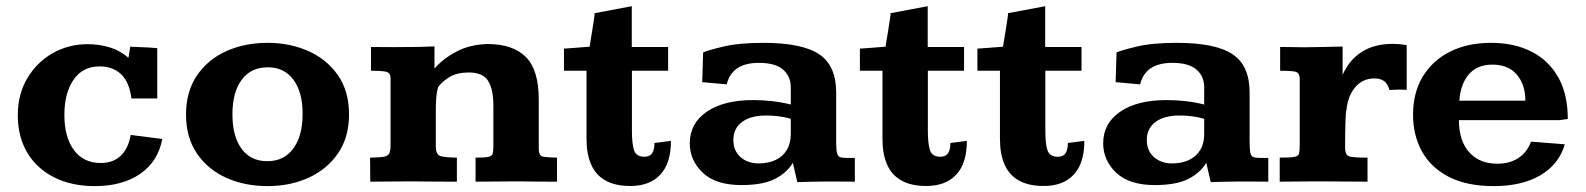

<svg xmlns="http://www.w3.org/2000/svg" viewBox="-20 -598 5222 632"><path d="M292 14.6Q215.3 14.6 158.2 -14.2Q101.1 -43 69.8 -95.5Q38.6 -147.9 38.6 -218.8Q38.6 -287.6 69.8 -340.3Q101.1 -393.1 153.3 -422.9Q205.6 -452.6 268.6 -452.6Q305.2 -452.6 340.1 -442.4Q375 -432.1 402.8 -407.7L408.7 -444.3Q420.9 -443.8 436.5 -443.1Q452.1 -442.4 468.5 -441.7Q484.9 -440.9 497.6 -439.5V-273.9H412.6Q405.8 -327.6 378.7 -353.5Q351.6 -379.4 308.1 -379.4Q252 -379.4 221.9 -335.2Q191.9 -291 191.9 -219.7Q191.9 -146.5 223.4 -104Q254.9 -61.5 311 -61.5Q353 -61.5 377.9 -85.7Q402.8 -109.9 410.2 -153.8L514.2 -140.6Q500.5 -66.9 441.9 -26.1Q383.3 14.6 292 14.6Z M860.8 14.6Q785.6 14.6 724.9 -12.7Q664.1 -40 628.2 -92.8Q592.3 -145.5 592.3 -221.2Q592.3 -295.9 627.7 -348.6Q663.1 -401.4 723.9 -429.2Q784.7 -457 860.8 -457Q933.6 -457 994.4 -430.2Q1055.2 -403.3 1092 -350.8Q1128.9 -298.3 1128.9 -221.2Q1128.9 -146.5 1093 -93.8Q1057.1 -41 996.3 -13.2Q935.5 14.6 860.8 14.6ZM859.9 -67.4Q914.6 -67.4 945.3 -108.9Q976.1 -150.4 976.1 -223.6Q976.1 -294.9 945.8 -335.7Q915.5 -376.5 861.3 -376.5Q806.2 -376.5 775.6 -335.4Q745.1 -294.4 745.1 -221.7Q745.1 -149.4 775.1 -108.4Q805.2 -67.4 859.9 -67.4Z M1198.7 0Q1198.7 -2 1198.7 -13.4Q1198.7 -24.9 1198.5 -39.6Q1198.2 -54.2 1198.2 -65.7Q1198.2 -77.1 1198.2 -79.1Q1226.1 -79.6 1240.7 -81.5Q1255.4 -83.5 1260.5 -91.8Q1265.6 -100.1 1265.6 -118.7V-340.3Q1265.6 -358.9 1249.8 -362.1Q1233.9 -365.2 1201.2 -365.2Q1201.2 -367.7 1201.2 -386Q1201.2 -404.3 1201.2 -422.6Q1201.2 -440.9 1201.2 -443.4Q1222.2 -443.4 1241.2 -443.1Q1260.3 -442.9 1277.8 -442.9Q1311 -442.9 1343.3 -443.4Q1375.5 -443.8 1410.2 -445.3V-372.1Q1437.5 -404.3 1482.2 -428Q1526.9 -451.7 1585 -453.1Q1668 -453.1 1710.7 -410.6Q1753.4 -368.2 1753.4 -271V-108.4Q1753.4 -84.5 1768.6 -82Q1783.7 -79.6 1813.5 -79.1V0Q1783.7 0 1754.9 -0.2Q1726.1 -0.5 1685.1 -1Q1647 -1 1612.8 -0.5Q1578.6 0 1545.4 0V-79.1Q1574.7 -79.1 1586.9 -81.5Q1599.1 -84 1601.6 -92Q1604 -100.1 1604 -116.2V-250Q1604 -303.7 1586.9 -331.5Q1569.8 -359.4 1523.4 -359.4Q1484.4 -359.4 1459.7 -344.5Q1435.1 -329.6 1422.4 -311.5Q1417.5 -295.9 1416 -277.1Q1414.6 -258.3 1414.6 -236.3V-116.2Q1414.6 -88.4 1430.7 -84Q1446.8 -79.6 1483.9 -79.1V0Q1448.2 0 1414.8 -0.2Q1381.3 -0.5 1333.5 -1Q1293 -1 1261.5 -0.5Q1230 0 1198.7 0Z M2055.2 14.2Q2004.9 14.2 1972.9 -3.9Q1940.9 -22 1925.8 -56.6Q1910.6 -91.3 1910.6 -140.6V-365.2H1836.4V-438Q1843.8 -438.5 1864.3 -439.9Q1884.8 -441.4 1902.8 -442.9Q1920.9 -444.3 1920.9 -444.3Q1920.9 -446.8 1923.6 -462.2Q1926.3 -477.5 1929.4 -497.6Q1932.6 -517.6 1935.1 -533.9Q1937.5 -550.3 1937.5 -554.7L2059.6 -577.6V-443.4H2179.2V-365.2H2060.1V-167Q2060.1 -124.5 2067.1 -103.3Q2074.2 -82 2101.6 -82Q2118.7 -82 2126.5 -93.5Q2134.3 -105 2134.3 -127.4L2188.5 -134.3Q2188.5 -60.5 2153.6 -23.2Q2118.7 14.2 2055.2 14.2Z M2420.4 11.2Q2336.4 11.2 2293.5 -29.3Q2250.5 -69.8 2250.5 -126.5Q2250.5 -191.9 2306.4 -230.2Q2362.3 -268.6 2459.5 -268.6Q2491.2 -268.6 2522.9 -264.9Q2554.7 -261.2 2583 -253.9V-310.1Q2583 -347.2 2557.4 -369.1Q2531.7 -391.1 2478 -391.1Q2389.2 -391.1 2372.1 -320.3L2291.5 -327.6L2294.4 -425.3Q2308.6 -432.1 2360.4 -444.6Q2412.1 -457 2492.7 -457Q2619.6 -457 2676 -419.7Q2732.4 -382.3 2732.4 -293.5V-132.8Q2732.4 -106 2735.1 -94.5Q2737.8 -83 2745.8 -80.6Q2753.9 -78.1 2770.5 -78.1H2793.9V0Q2789.1 0 2768.8 -0.2Q2748.5 -0.5 2727.1 -0.5Q2705.6 -0.5 2697.8 -0.5Q2670.4 0 2651.1 0.2Q2631.8 0.5 2604.5 1.5L2589.8 -62Q2568.8 -27.8 2529.3 -8.3Q2489.7 11.2 2420.4 11.2ZM2477.1 -60.1Q2508.8 -60.1 2532.7 -71.3Q2556.6 -82.5 2569.8 -104.2Q2583 -126 2583 -156.7V-207Q2562.5 -212.9 2542.5 -215.3Q2522.5 -217.8 2502 -217.8Q2451.2 -217.8 2422.6 -196.5Q2394 -175.3 2394 -137.7Q2394 -101.6 2417.7 -80.8Q2441.4 -60.1 2477.1 -60.1Z M3029.3 14.2Q2979 14.2 2947 -3.9Q2915 -22 2899.9 -56.6Q2884.8 -91.3 2884.8 -140.6V-365.2H2810.5V-438Q2817.9 -438.5 2838.4 -439.9Q2858.9 -441.4 2877 -442.9Q2895 -444.3 2895 -444.3Q2895 -446.8 2897.7 -462.2Q2900.4 -477.5 2903.6 -497.6Q2906.7 -517.6 2909.2 -533.9Q2911.6 -550.3 2911.6 -554.7L3033.7 -577.6V-443.4H3153.3V-365.2H3034.2V-167Q3034.2 -124.5 3041.3 -103.3Q3048.3 -82 3075.7 -82Q3092.8 -82 3100.6 -93.5Q3108.4 -105 3108.4 -127.4L3162.6 -134.3Q3162.6 -60.5 3127.7 -23.2Q3092.8 14.2 3029.3 14.2Z M3416 14.2Q3365.7 14.2 3333.7 -3.9Q3301.8 -22 3286.6 -56.6Q3271.5 -91.3 3271.5 -140.6V-365.2H3197.3V-438Q3204.6 -438.5 3225.1 -439.9Q3245.6 -441.4 3263.7 -442.9Q3281.7 -444.3 3281.7 -444.3Q3281.7 -446.8 3284.4 -462.2Q3287.1 -477.5 3290.3 -497.6Q3293.5 -517.6 3295.9 -533.9Q3298.3 -550.3 3298.3 -554.7L3420.4 -577.6V-443.4H3540V-365.2H3420.9V-167Q3420.9 -124.5 3428 -103.3Q3435.1 -82 3462.4 -82Q3479.5 -82 3487.3 -93.5Q3495.1 -105 3495.1 -127.4L3549.3 -134.3Q3549.3 -60.5 3514.4 -23.2Q3479.5 14.2 3416 14.2Z M3781.2 11.2Q3697.3 11.2 3654.3 -29.3Q3611.3 -69.8 3611.3 -126.5Q3611.3 -191.9 3667.2 -230.2Q3723.1 -268.6 3820.3 -268.6Q3852.1 -268.6 3883.8 -264.9Q3915.5 -261.2 3943.8 -253.9V-310.1Q3943.8 -347.2 3918.2 -369.1Q3892.6 -391.1 3838.9 -391.1Q3750 -391.1 3732.9 -320.3L3652.3 -327.6L3655.3 -425.3Q3669.4 -432.1 3721.2 -444.6Q3772.9 -457 3853.5 -457Q3980.5 -457 4036.9 -419.7Q4093.3 -382.3 4093.3 -293.5V-132.8Q4093.3 -106 4095.9 -94.5Q4098.6 -83 4106.7 -80.6Q4114.7 -78.1 4131.3 -78.1H4154.8V0Q4149.9 0 4129.6 -0.2Q4109.4 -0.5 4087.9 -0.5Q4066.4 -0.5 4058.6 -0.5Q4031.2 0 4012 0.2Q3992.7 0.5 3965.3 1.5L3950.7 -62Q3929.7 -27.8 3890.1 -8.3Q3850.6 11.2 3781.2 11.2ZM3837.9 -60.1Q3869.6 -60.1 3893.6 -71.3Q3917.5 -82.5 3930.7 -104.2Q3943.8 -126 3943.8 -156.7V-207Q3923.3 -212.9 3903.3 -215.3Q3883.3 -217.8 3862.8 -217.8Q3812 -217.8 3783.4 -196.5Q3754.9 -175.3 3754.9 -137.7Q3754.9 -101.6 3778.6 -80.8Q3802.2 -60.1 3837.9 -60.1Z M4192.4 0V-79.1Q4227.1 -79.1 4240.5 -81.5Q4253.9 -84 4256.1 -93Q4258.3 -102.1 4258.3 -122.1V-337.4Q4258.3 -358.9 4243.4 -362.1Q4228.5 -365.2 4193.8 -365.2V-443.4Q4204.6 -443.4 4223.6 -443.1Q4242.7 -442.9 4258.3 -442.6Q4273.9 -442.4 4273.9 -442.4Q4304.2 -442.4 4335.4 -443.4Q4366.7 -444.3 4399.4 -444.8V-351.6Q4421.4 -401.4 4462.9 -427.5Q4504.4 -453.6 4564.5 -453.6Q4585.4 -453.6 4610.4 -449.7V-302.2Q4598.1 -303.2 4581.5 -303Q4564.9 -302.7 4553.7 -301.8Q4548.3 -321.8 4536.4 -330.8Q4524.4 -339.8 4503.4 -339.8Q4466.3 -339.8 4441.7 -311.8Q4417 -283.7 4412.1 -236.3Q4410.6 -232.4 4409.9 -220.7Q4409.2 -209 4408.7 -193.1Q4408.2 -177.2 4408 -160.9Q4407.7 -144.5 4407.7 -131.1Q4407.7 -117.7 4407.7 -110.8Q4407.7 -85.9 4423.8 -82.5Q4439.9 -79.1 4481.4 -79.1V0Q4442.4 0 4404.8 -0.5Q4367.2 -1 4316.4 -1Q4276.4 -1 4249.3 -0.5Q4222.2 0 4192.4 0Z M4897.5 14.6Q4808.1 14.6 4749 -15.9Q4689.9 -46.4 4660.6 -99.6Q4631.3 -152.8 4631.3 -220.2Q4631.3 -293 4663.3 -345.9Q4695.3 -398.9 4753.2 -428Q4811 -457 4888.2 -457Q4963.4 -457 5020 -428.7Q5076.7 -400.4 5108.6 -344.7Q5140.6 -289.1 5140.6 -206.5L5114.3 -202.6H4782.2Q4782.7 -133.3 4816.7 -96.2Q4850.6 -59.1 4908.7 -59.1Q4950.2 -59.1 4978.8 -78.4Q5007.3 -97.7 5019.5 -131.8L5130.9 -123Q5111.3 -56.6 5050.3 -21Q4989.3 14.6 4897.5 14.6ZM4783.7 -266.6H5001Q5001 -319.3 4972.9 -352.3Q4944.8 -385.3 4892.6 -385.3Q4842.8 -385.3 4815.2 -353.5Q4787.6 -321.8 4783.7 -266.6Z"/></svg>

Font: Kameron
Style: Regular
Weight: 400
Designer: Vernon Adams
Foundry: Vernon Adams
Version: Version 1.100